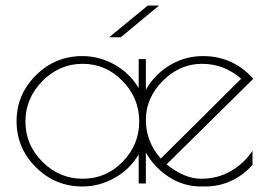

<svg xmlns="http://www.w3.org/2000/svg" viewBox="-20 -664 972 695"><path d="M722 11H707Q645 11 592 -23Q539 -57 508 -112V0H482V-105Q450 -51 395 -20Q340 11 278 11Q180 11 110 -58.5Q40 -128 40 -225Q40 -322 110 -391.5Q180 -461 278 -461Q340 -461 395 -430Q450 -399 482 -345V-450H508V-339Q539 -394 594 -427.5Q649 -461 715 -461Q823 -461 897 -379L583 -69Q648 -17 708 -17Q768 -17 815.5 -44.5Q863 -72 894 -118V-67Q823 11 722 11ZM72 -224Q72 -140 133.5 -78.5Q195 -17 279.5 -17Q364 -17 424 -78.5Q484 -140 484 -224.5Q484 -309 423.5 -371Q363 -433 279 -433Q195 -433 133.5 -370.5Q72 -308 72 -224ZM562 -90 853 -379Q791 -433 711 -433Q631 -433 569.5 -371.5Q508 -310 508 -230.5Q508 -151 562 -90ZM515 -644H556L417 -529H375Z"/></svg>

Font: Poiret One
Style: Regular
Weight: 400
Designer: Denis Masharov
Foundry: Denis Masharov
Version: Version 1.001